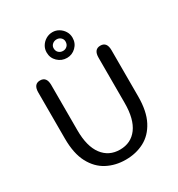

<svg xmlns="http://www.w3.org/2000/svg" viewBox="-193 -946 1006 1083"><g transform="rotate(-30 309.5 -405.0)"><path d="M310 10.5Q243.5 10.5 189.5 -17.8Q135.5 -46 103.2 -106.8Q71 -167.5 71 -265V-565Q71 -619 113 -619Q155.5 -619 155.5 -565V-270Q155.5 -165 197 -110Q238.5 -55 310 -55Q382 -55 422.8 -110Q463.5 -165 463.5 -270V-565Q463.5 -619 506 -619Q548 -619 548 -565V-265Q548 -167.5 516.2 -106.8Q484.5 -46 430.8 -17.8Q377 10.5 310 10.5ZM310 -652.5Q275 -652.5 249.8 -676.5Q224.5 -700.5 224.5 -736.5Q224.5 -759.5 236 -778.2Q247.5 -797 267 -808.5Q286.5 -820 310 -820Q332 -820 351 -808.5Q370 -797 381.5 -778.2Q393 -759.5 393 -736.5Q393 -700.5 368.2 -676.5Q343.5 -652.5 310 -652.5ZM310 -698Q325.5 -698 336.8 -708.5Q348 -719 348 -737.5Q348 -752.5 336.8 -762.8Q325.5 -773 310 -773Q293.5 -773 282 -762.8Q270.5 -752.5 270.5 -737.5Q270.5 -719 282 -708.5Q293.5 -698 310 -698Z"/></g></svg>

Font: Sono Monospace
Style: Regular
Weight: 400
Designer: Tyler Finck
Foundry: Tyler Finck
Version: Version 2.112